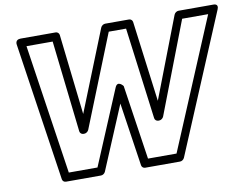

<svg xmlns="http://www.w3.org/2000/svg" viewBox="-89 -977 1453 1129"><g transform="rotate(-10 637.0 -412.5)"><path d="M715.2 -25 648.6 -469.9C648.6 -469.9 617.8 -511 600.5 -469.9L413.5 -25H242.3L126.3 -800H282.6L344.9 -253C346.3 -241.5 356.5 -234 366.6 -234H371.6C383.5 -234 394.6 -243.2 398.3 -252.6L617.4 -800H720.9L792 -252.6C793.5 -241.1 803.9 -234 813.6 -234H818.6C830.5 -234 841.7 -243.1 845.5 -253L1055.7 -800H1211L885.5 -25ZM668 6.9C669.6 17.3 678.5 25 689.6 25H897.6C908.5 25 919.6 17.5 924.1 6.8L1270.7 -818.2C1284.5 -851 1253.6 -850 1250.9 -850H1042.9C1032.7 -850 1020.5 -842.5 1016.1 -831L831.1 -349.7L768.6 -831.4C767.4 -840.8 758.8 -850 746.9 -850H604.9C595.2 -850 582.8 -842.9 578.2 -831.4L385.5 -349.7L330.6 -831C329.5 -840.9 320.8 -850 308.9 -850H99.9C65.8 -850 71.2 -820.7 71.6 -818.2L195 6.8C196.6 17.3 205.5 25 216.6 25H425.6C436.5 25 447.6 17.6 452.1 6.9L611.3 -371.8Z"/></g></svg>

Font: Hussar Techniczny
Style: Bold 
Weight: 700
Foundry: Cannot Into Space Fonts
Version: Version 0.77